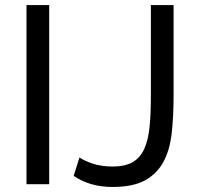

<svg xmlns="http://www.w3.org/2000/svg" viewBox="-20 -730 785 761"><path d="M85 0V-710H175V0ZM295 -106Q315 -92 349 -81Q383 -70 426 -70Q477 -70 507 -88Q537 -106 552.5 -141.5Q568 -177 573 -229Q578 -281 578 -349V-710H668V-349Q668 -268 660.5 -201.5Q653 -135 627.5 -88Q602 -41 554.5 -15Q507 11 426 11Q336 11 272 -33Z"/></svg>

Font: Boldmen Medium
Style: Regular
Weight: 400
Designer: Matt McInerney, Pablo Impallari, Rodrigo Fuenzalida
Foundry: LIVING CONCEPT
Version: Version 1.000